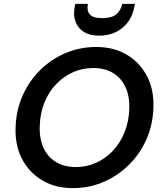

<svg xmlns="http://www.w3.org/2000/svg" viewBox="-20 -953 832 985"><path d="M353 12Q263 12 195.5 -28.5Q128 -69 92 -139.5Q56 -210 60 -301Q63 -388 96 -462.5Q129 -537 185.5 -593Q242 -649 316 -680.5Q390 -712 474 -712Q565 -712 632 -671.5Q699 -631 735 -560.5Q771 -490 767 -399Q764 -312 731 -237.5Q698 -163 641 -107Q584 -51 511 -19.5Q438 12 353 12ZM369 -96Q425 -96 473.5 -118Q522 -140 559.5 -180Q597 -220 619 -274.5Q641 -329 643 -392Q646 -457 624.5 -504.5Q603 -552 561 -578Q519 -604 458 -604Q402 -604 353.5 -582Q305 -560 267 -520Q229 -480 207.5 -426Q186 -372 184 -309Q181 -244 202.5 -196Q224 -148 267 -122Q310 -96 369 -96ZM489 -770Q442 -770 411.5 -788.5Q381 -807 368 -840Q355 -873 363 -917L366 -933H431Q424 -899 440.5 -879.5Q457 -860 505 -860Q553 -860 576.5 -879.5Q600 -899 607 -933H672L669 -917Q661 -873 636.5 -840Q612 -807 574.5 -788.5Q537 -770 489 -770Z"/></svg>

Font: DM Sans 16pt SemiBold
Style: Italic
Weight: 600
Italic angle: -10°
Version: Version 4.004;gftools[0.9.30]